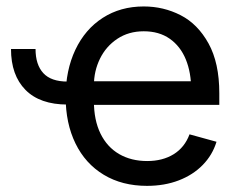

<svg xmlns="http://www.w3.org/2000/svg" viewBox="-20 -573 759 604"><path d="M14.6 -418.9H91.8Q91.8 -369.6 116.2 -343Q140.6 -316.4 192.4 -316.4V-244.1Q105.5 -244.1 60.1 -290.3Q14.6 -336.4 14.6 -418.9ZM186.5 -268.6Q186.5 -351.6 217 -416.3Q247.6 -481 303.2 -516.8Q358.9 -552.7 432.1 -552.7Q494.6 -552.7 548.3 -525.1Q602.1 -497.6 636 -436.3Q669.9 -375 669.9 -279.8V-243.2H246.1V-317.4H622.6L581.5 -290Q581.5 -344.7 564.5 -386.2Q547.4 -427.7 513.9 -451.2Q480.5 -474.6 432.1 -474.6Q384.8 -474.6 349.1 -450.9Q313.5 -427.2 294.4 -388.2Q275.4 -349.1 275.4 -304.2V-254.9Q275.4 -195.3 296.1 -152.8Q316.9 -110.4 354.7 -88.4Q392.6 -66.4 442.9 -66.4Q491.7 -66.4 526.4 -87.9Q561 -109.4 576.2 -150.4L661.1 -127Q648.4 -85.4 617.9 -54.2Q587.4 -22.9 542.5 -5.6Q497.6 11.7 442.4 11.7Q364.3 11.7 306.4 -23.2Q248.5 -58.1 217.5 -121.6Q186.5 -185.1 186.5 -268.6Z"/></svg>

Font: Inter RS Variable
Style: Regular
Weight: 400
Designer: Rasmus Andersson (customised by Maria Ramos and Noel Pretorius)
Foundry: rsms
Version: Version 3.001;Glyphs 3.2.3 (3260)